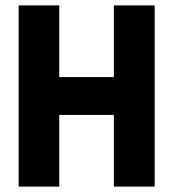

<svg xmlns="http://www.w3.org/2000/svg" viewBox="-20 -690 640 710"><path d="M49 -670V0H199V-265H401V0H552V-670H401V-405H199V-670Z"/></svg>

Font: LT Wave Mono Black
Style: Regular
Weight: 900
Designer: Daniel Lyons
Version: Version 2.5 (Glyphs App)